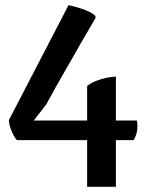

<svg xmlns="http://www.w3.org/2000/svg" viewBox="-20 -716 578 736"><path d="M44.9 -178.7Q34.7 -190.4 28.6 -203.9Q22.5 -217.3 19 -228.5Q15.1 -241.7 13.7 -254.9L242.7 -696.3Q266.1 -690.9 286.6 -684.6Q304.2 -679.2 321 -671.4Q337.9 -663.6 345.7 -654.3L346.2 -647Q316.9 -597.7 285.6 -543Q272.5 -519.5 257.1 -492.7Q241.7 -465.8 225.1 -437Q208.5 -408.2 191.4 -377.7Q174.3 -347.2 157.7 -316.4L109.4 -253.9H314V-386.7Q331.1 -399.4 350.3 -406.5Q369.6 -413.6 386.2 -417.5Q405.8 -421.4 424.3 -422.4V-253.9H504.9Q505.4 -250.5 505.9 -246.6Q506.3 -243.2 506.6 -239.5Q506.8 -235.8 506.8 -232.4Q506.8 -221.7 504.2 -208.7Q501.5 -195.8 492.7 -178.7H424.3V0H314V-178.7H44.9Z"/></svg>

Font: Basic
Style: Regular
Weight: 400
Designer: Magnus Gaarde
Foundry: Magnus Gaarde
Version: Version 1.003; ttfautohint (v1.1) -l 6 -r 16 -G 0 -x 16 -D l